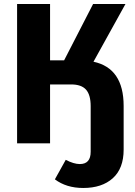

<svg xmlns="http://www.w3.org/2000/svg" viewBox="-20 -713 670 955"><path d="M445 -406Q595 -374 595 -186V31Q595 125 541 173.5Q487 222 394 222Q310 222 253 179L307 82Q347 103 377 103Q431 103 431 42V-185Q431 -241 408 -267Q385 -293 334 -293H229V0H65V-693H229V-413H299L443 -693H604Z"/></svg>

Font: Fira Sans
Style: Bold
Weight: 700
Designer: bBox Type GmbH & Carrois Corporate GbR & Edenspiekermann AG
Foundry: bBox Type GmbH & Carrois Corporate GbR & Edenspiekermann AG
Version: Version 4.301;PS 004.301;hotconv 1.0.88;makeotf.lib2.5.64775